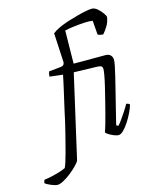

<svg xmlns="http://www.w3.org/2000/svg" viewBox="-295 -895 963 1190"><g transform="rotate(-15 186.0 -300.0)"><path d="M-153 168Q-151 160 -149.5 155Q-148 150 -146 148Q-120 145 -96 139.5Q-72 134 -49 127Q-26 120 -7 111Q-2 102 5.5 79.5Q13 57 21.5 25Q30 -7 39 -41.5Q48 -76 56 -109Q64 -142 70 -167Q76 -194 82.5 -224.5Q89 -255 96.5 -286.5Q104 -318 110.5 -347.5Q117 -377 123 -403.5Q129 -430 133 -451L49 -461Q49 -471 51 -480Q53 -489 55 -493L133 -501Q144 -503 149 -507.5Q154 -512 156 -524L146 -713Q163 -727 191 -740Q219 -753 252 -763.5Q285 -774 317 -782.5Q349 -791 373.5 -795.5Q398 -800 410 -800Q428 -800 445.5 -785Q463 -770 475.5 -752.5Q488 -735 489 -726Q484 -694 470 -671Q456 -648 439 -628Q426 -628 417 -630.5Q408 -633 404 -637L397 -726Q373 -730 341 -728Q309 -726 276.5 -722Q244 -718 217 -712L214 -500H417Q439 -500 450.5 -488.5Q462 -477 462 -457Q462 -446 457 -420.5Q452 -395 443 -358Q434 -321 422.5 -274.5Q411 -228 397.5 -174.5Q384 -121 370 -63L382 -56Q391 -64 406 -85Q421 -106 437.5 -131Q454 -156 464 -175Q471 -175 477.5 -172Q484 -169 486 -164Q480 -143 466.5 -115Q453 -87 436 -61Q419 -35 401.5 -17.5Q384 0 369 0Q358 0 340.5 -7Q323 -14 308.5 -23Q294 -32 291 -39Q297 -54 306 -84.5Q315 -115 325 -154Q335 -193 345.5 -234.5Q356 -276 365 -314Q374 -352 379 -380Q384 -408 384 -420Q384 -432 377.5 -437.5Q371 -443 353 -444L201 -448L79 87Q73 98 54.5 117Q36 136 12 155Q-12 174 -36 187Q-60 200 -75 200Q-82 200 -93 197Q-104 194 -116 189Q-128 184 -138 178.5Q-148 173 -153 168Z"/></g></svg>

Font: Texturina 12pt ExtraLight
Style: Italic
Weight: 250
Italic angle: -11°
Designer: Guillermo Torres Carreño
Foundry: Omnibus-Type
Version: Version 1.002